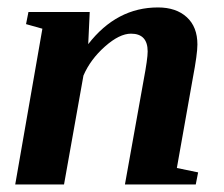

<svg xmlns="http://www.w3.org/2000/svg" viewBox="-20 -491 596 511"><path d="M373 -354Q373 -401.4 328.6 -401.4Q297.9 -401.4 259.3 -367.2Q220.7 -333 202.1 -290L150.4 0H20.5L92.8 -414.6L49.3 -426.8L55.7 -459H218.8L214.8 -373.5Q290.5 -471.2 400.4 -471.2Q448.7 -471.2 477.1 -445.3Q505.4 -419.4 505.4 -372.6Q505.4 -347.2 493.2 -283.2L450.7 -43.9L507.3 -32.2L501 0H312.5L362.3 -277.8Q373 -334.5 373 -354Z"/></svg>

Font: Tinos
Style: Bold Italic
Weight: 700
Italic angle: -16.333°
Designer: Steve Matteson
Foundry: Monotype Imaging Inc.
Version: Version 1.23